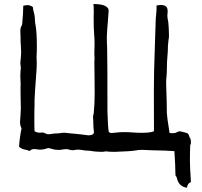

<svg xmlns="http://www.w3.org/2000/svg" viewBox="-20 -729 978 931"><path d="M886.2 181.2Q849.6 175.8 839.4 141.1Q838.9 134.8 835 127.4Q832 124.5 831.3 123.3Q830.6 122.1 830.6 114.3Q830.6 79.6 825.7 3.9Q774.9 0.5 750.5 0.5Q729 0.5 667.5 -2.4Q651.9 -2.4 634.8 1Q617.7 4.4 536.6 7.3Q508.3 7.3 493.7 4.9Q481.9 7.3 471.2 7.3Q463.9 7.3 457.3 6.6Q450.7 5.9 444.3 5.9Q431.2 4.9 418 2.4Q398.4 0.5 389.6 0.5L383.8 -1H380.4Q370.1 -3.4 358.9 -3.4Q349.1 -3.4 337.9 -1L330.6 -0.5Q325.7 -0.5 320.3 -2Q310.5 -5.9 299.3 -5.9Q293 -5.9 286.1 -4.4Q274.4 -2 263.7 -2Q246.1 -2 229.5 -7.3Q222.2 -10.7 214.8 -10.7Q208.5 -10.7 201.2 -7.3Q188 -3.4 174.8 -3.4Q167 -3.4 159.9 -4.9Q152.8 -6.3 147.5 -6.3Q131.8 -6.3 123 3.4Q112.8 -2 102.1 -3.4Q85.4 -5.9 72.3 -17.6Q75.7 -65.9 84.5 -106.4Q77.1 -120.6 77.1 -138.2Q79.6 -167 81.1 -204.1Q81.1 -228 80.1 -247.6Q80.1 -280.3 79.6 -302.7L80.1 -322.3Q80.1 -331.1 79.3 -340.8Q78.6 -350.6 78.6 -360.8Q78.6 -381.3 81.1 -401.4Q81.1 -405.8 79.8 -410.9Q78.6 -416 78.6 -423.3Q82.5 -460.9 82.5 -476.6Q82.5 -492.2 81.1 -507.8Q79.6 -523.4 79.6 -551.8L78.6 -576.7Q78.6 -596.2 85.4 -605Q88.4 -609.4 88.4 -623.5Q92.3 -658.2 92.8 -701.2Q106 -704.1 113.8 -704.1Q125 -704.1 139.2 -695.3Q140.1 -681.6 144.8 -666.5Q149.4 -651.4 149.4 -633.3Q149.4 -618.7 152.3 -607.9Q158.7 -573.7 158.7 -502.4Q158.7 -477.5 157.2 -452.1L158.2 -427.2Q158.2 -404.3 156.7 -384.8Q147.5 -259.8 147.5 -243.7V-220.7Q146.5 -199.7 146.5 -144Q146.5 -96.7 147.9 -92.3Q159.7 -85.4 175.8 -85.4L182.1 -86.9Q192.4 -86.9 202.6 -81.1Q208 -78.1 214.4 -78.1Q223.6 -78.1 232.7 -80.1Q241.7 -82 253.2 -82Q264.6 -82 272.9 -83.7Q281.2 -85.4 292 -85.4L325.7 -82Q367.2 -78.6 408.7 -72.8Q435.5 -72.8 435.5 -88.9Q432.6 -112.8 432.6 -124.5Q432.6 -146 431.2 -160.2V-166Q431.6 -166 432.4 -170.2Q433.1 -174.3 434.6 -181.6Q439 -223.6 439 -274.9Q439 -314 438.5 -352.1Q437.5 -378.9 437.5 -426.8L438.5 -446.8Q438.5 -456.5 437.5 -465.3Q437.5 -498 438.5 -517.6Q438.5 -542.5 436.3 -567.4Q434.1 -592.3 434.1 -639.2L434.6 -668.5Q434.6 -702.6 433.1 -709.5Q478 -709.5 494.6 -697.3Q506.8 -689.9 506.8 -677.2Q506.8 -668 503.2 -627.2Q499.5 -586.4 498 -553.2Q498 -524.9 499.5 -496.6Q501 -450.2 501 -187Q503.4 -105 507.8 -88.4Q514.6 -84 522 -84Q528.8 -84 536.1 -85.4Q558.6 -88.4 582.5 -88.4Q603 -88.4 624 -86.7Q645 -85 665 -85Q711.9 -85 726.6 -92.8L726.1 -284.7Q726.1 -377.4 730 -475.6Q731.9 -551.8 733.2 -575.2Q734.4 -598.6 734.6 -620.6Q734.9 -642.6 737.1 -658.4Q739.3 -674.3 739.3 -702.6Q756.3 -705.1 760.3 -705.1Q775.4 -705.1 785.6 -697.3Q793 -690.4 793 -673.3Q793 -665.5 792.2 -661.9Q791.5 -658.2 791.5 -653.3Q791.5 -642.1 795.9 -622.6Q798.8 -595.2 799.3 -558.6Q799.3 -540 797.4 -538.1Q793.5 -510.3 793.5 -477.5Q793 -463.9 791.5 -452.1Q789.1 -427.2 789.1 -391.1Q789.1 -371.1 787.4 -358.4Q785.6 -345.7 785.6 -325.2Q789.1 -226.6 789.1 -179.7Q789.1 -167 802.2 -84L816.9 -83Q829.6 -83 837.2 -87.6Q844.7 -92.3 852.1 -92.3Q856.4 -92.3 861.1 -90.6Q865.7 -88.9 870.8 -88.1Q876 -87.4 889.2 -82.5Q894.5 -80.6 899.9 -61.5Q905.8 -57.1 905.8 -36.6Q905.8 -28.8 902.3 -25.9Q900.9 11.7 900.9 50.3Q900.9 81.1 905.8 153.3Q904.3 154.8 902.3 155.8Q897 158.2 893.1 162.8Q889.2 167.5 886.2 181.2Z"/></svg>

Font: Kurland
Style: Regular
Weight: 400
Designer: GGBot
Version: 0.22